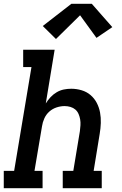

<svg xmlns="http://www.w3.org/2000/svg" viewBox="-27 -999 647 1019"><path d="M-7 0V-92H48L140 -643H96V-735H263L216 -450Q227 -468 241.5 -483.5Q256 -499 274 -509.5Q292 -520 311.5 -524Q331 -528 351 -528Q379 -528 406 -520Q433 -512 453.5 -494.5Q474 -477 486.5 -453Q499 -429 504 -402Q509 -375 508 -346Q507 -317 502 -288L470 -92H513V0H306V-92H362L397 -303Q399 -319 400 -334.5Q401 -350 398.5 -365Q396 -380 390 -394Q384 -408 373 -417.5Q362 -427 347 -431.5Q332 -436 316 -436Q295 -436 273.5 -429Q252 -422 235 -407Q218 -392 208.5 -371Q199 -350 196 -329L156 -92H199V0ZM270 -792 200 -861 352 -979H460L569 -855L485 -798L398 -918Z"/></svg>

Font: Iosevka Etoile SmBdObl
Style: Regular
Weight: 600
Italic angle: -9°
Designer: Belleve Invis
Foundry: Belleve Invis
Version: Version 15.5.2; ttfautohint (v1.8.4)